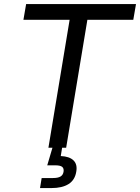

<svg xmlns="http://www.w3.org/2000/svg" viewBox="-20 -748 708 972"><path d="M98.6 -647.9 112.3 -727.5H668.5L654.8 -647.9H422.4L314.9 0H225.1L332.5 -647.9ZM182.6 204.1 190.9 153.3H248Q273.9 153.3 286.6 145.5Q299.3 137.7 301.8 121.1Q304.2 104.5 294.7 96.7Q285.2 88.9 258.8 88.9H219.2L252.4 -23.4H298.3L294.4 0L287.6 42Q331.5 43.9 352.1 64Q372.6 84 366.2 120.6Q359.4 163.6 327.1 183.8Q294.9 204.1 240.2 204.1Z"/></svg>

Font: Inter 24pt
Style: Italic
Weight: 400
Italic angle: -9.3988°
Designer: Rasmus Andersson
Foundry: rsms
Version: Version 4.001;git-66647c0bb